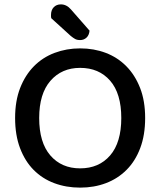

<svg xmlns="http://www.w3.org/2000/svg" viewBox="-20 -843 733 877"><path d="M346 14Q282 14 227.5 -6.5Q173 -27 133.5 -67Q94 -107 71.5 -166.5Q49 -226 49 -304Q49 -382 72 -441Q95 -500 135 -540.5Q175 -581 229.5 -601.5Q284 -622 346 -622Q409 -622 463 -601.5Q517 -581 557 -540.5Q597 -500 620 -441Q643 -382 643 -304Q643 -226 620.5 -166.5Q598 -107 558 -67Q518 -27 464 -6.5Q410 14 346 14ZM346 -533Q262 -533 210.5 -474Q159 -415 159 -304Q159 -192 210 -133Q261 -74 346 -74Q432 -74 483 -133Q534 -192 534 -304Q534 -416 483 -474.5Q432 -533 346 -533ZM214 -760Q213 -764 213 -768Q213 -772 213 -775Q213 -797 225.5 -810Q238 -823 258 -823Q284 -823 304 -800L389 -703Q387 -682 375 -671Q363 -660 346 -660Q332 -660 323 -665Q314 -670 303 -679Z"/></svg>

Font: Baloo 2 Latin Medium
Style: Regular
Weight: 500
Designer: Sarang Kulkarni and Ek Type
Foundry: Ek Type
Version: Version 1.001